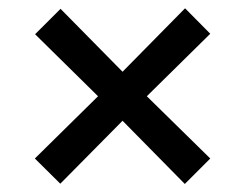

<svg xmlns="http://www.w3.org/2000/svg" viewBox="-20 -486 600 470"><path d="M432.4 -35.7 280 -190.4 127.6 -36.3 65.3 -98 220 -250.4 65.9 -402.2 128.2 -464.4 280 -310.4 433 -465.7 494.7 -403.4 339.4 -250.4 494.7 -98Z"/></svg>

Font: Titillium Web SemiBold
Style: Regular
Weight: 600
Designer: Mohamed Gaber, Accademia di Belle Arti di Urbino
Foundry: Kief Type Foundry, Accademia di Belle Arti di Urbino
Version: Version 3.000; ttfautohint (v1.8.4)